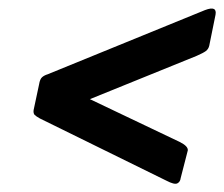

<svg xmlns="http://www.w3.org/2000/svg" viewBox="-20 -546 533 457"><path d="M376 -116 75 -264Q66 -269 62.5 -272.5Q59 -276 60 -284L73 -345Q75 -358 80.5 -362.5Q86 -367 93 -369L468 -522Q497 -533 493 -511L478 -437Q476 -429 470 -424.5Q464 -420 448 -413L194 -310L408 -208Q428 -198 427 -188L410 -122Q409 -113 402 -109.5Q395 -106 376 -116Z"/></svg>

Font: Glory Thin ExtraBold
Style: Italic
Weight: 800
Italic angle: -12°
Version: Version 1.011